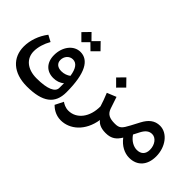

<svg xmlns="http://www.w3.org/2000/svg" viewBox="-65 -1219 2027 2027"><g transform="rotate(45 948.5 -205.0)"><path d="M360 240C596 240 700 158 700 -12C700 -299 624 -419 504 -419C403 -419 329 -320 329 -198C329 -86 395 -20 494 -20C541 -20 583 -34 614 -62V-51V8C614 68 537 107 372 107C234 107 149 34 149 -76C149 -138 171 -208 206 -269L135 -307C73 -227 39 -127 39 -36C39 129 156 240 360 240ZM362 -573 437 -498 505 -565 573 -498 648 -573 573 -650 505 -581 437 -650ZM413 -209C413 -261 450 -307 503 -307C558 -307 593 -260 607 -165C581 -145 545 -131 504 -131C447 -131 413 -161 413 -209Z M866 240C999 240 1127 136 1157 -56C1176 -30 1214 0 1295 0L1315 -12V-127L1295 -139C1217 -139 1175 -158 1153 -218C1134 -275 1122 -308 1108 -352L1005 -310C1024 -265 1049 -197 1059 -162C1061 -1 972 111 851 111C805 111 770 90 752 77L705 170C731 196 785 240 866 240ZM960 -494 1036 -418 1111 -494 1036 -571Z M1277 -12 1297 0C1384 0 1426 -39 1462 -98C1515 -28 1586 9 1657 9C1776 9 1849 -72 1849 -203C1849 -346 1759 -462 1649 -462C1570 -462 1518 -417 1477 -340L1427 -245C1382 -160 1363 -139 1296 -139L1277 -127ZM1512 -194 1547 -262C1575 -315 1607 -341 1652 -341C1707 -341 1753 -282 1753 -206C1753 -143 1717 -107 1655 -107C1607 -107 1552 -135 1512 -194Z"/></g></svg>

Font: Wafeq Semi Bold
Style: Regular
Weight: 600
Designer: Rasmus Andersson & Azza Alameddine
Foundry: Google & TypeTogether
Version: Version 3.000;January 28, 2025;FontCreator 15.0.0.3014 64-bi